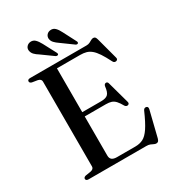

<svg xmlns="http://www.w3.org/2000/svg" viewBox="-212 -1010 1046 1149"><g transform="rotate(-30 311.0 -435.5)"><path d="M199 -367H366.5Q400 -367 413.8 -380.8Q427.5 -394.5 431.5 -432.5Q433 -440.5 436.5 -444.2Q440 -448 445.5 -448.5Q457.5 -450 461 -434.5L502 -286Q504.5 -278 502.2 -273.2Q500 -268.5 494 -266.5Q488 -265 483 -267Q478 -269 474 -274.5Q459.5 -300.5 447 -314Q434.5 -327.5 419.5 -332.5Q404.5 -337.5 382.5 -337.5H199ZM49.5 -687Q49.5 -693 54 -696.5Q58.5 -700 67.5 -700H457Q471 -700 480.5 -704.8Q490 -709.5 498 -714.2Q506 -719 514 -719Q522.5 -719 527 -714.2Q531.5 -709.5 535 -697L574.5 -549.5Q577 -542 574.5 -537Q572 -532 565.5 -530Q558.5 -528 552.5 -530.8Q546.5 -533.5 543 -541.5Q522.5 -582 505.8 -607.2Q489 -632.5 472.5 -646.2Q456 -660 437.8 -665Q419.5 -670 396 -670H236V-66.5Q236 -48 247.2 -39Q258.5 -30 281.5 -30H407.5Q439 -30 462.2 -41.8Q485.5 -53.5 508.8 -88Q532 -122.5 562 -191Q565.5 -198 570.2 -200.8Q575 -203.5 581.5 -202.5Q588.5 -201.5 591.5 -196.2Q594.5 -191 592.5 -182L549 -5.5Q545.5 6.5 540.8 11.8Q536 17 527 17Q519 17 511 12.8Q503 8.5 492.5 4.2Q482 0 466.5 0H67.5Q58.5 0 54 -3.8Q49.5 -7.5 49.5 -13Q49.5 -24 64 -28L101.5 -34Q112.5 -36.5 118.2 -42Q124 -47.5 124 -56.5V-643.5Q124 -652.5 118.2 -658Q112.5 -663.5 101.5 -666L64 -672Q49.5 -676 49.5 -687ZM235.5 -839 281.5 -752Q284 -747.5 284.5 -743.8Q285 -740 282 -737Q279 -734.5 274.5 -734.8Q270 -735 265.5 -737.5L186.5 -794.5Q168.5 -805.5 157 -817.5Q145.5 -829.5 143 -846.5Q141 -862 150.8 -873.2Q160.5 -884.5 176.5 -886.5Q196 -888.5 209.5 -875.5Q223 -862.5 235.5 -839ZM374 -839 419 -752Q421.5 -747.5 421.8 -743.5Q422 -739.5 419 -736.5Q416 -734 411.2 -734.5Q406.5 -735 402.5 -738L323.5 -795.5Q306.5 -807 295 -819.2Q283.5 -831.5 281.5 -848.5Q280.5 -863.5 290.2 -874.8Q300 -886 316.5 -887.5Q335.5 -889.5 349 -876Q362.5 -862.5 374 -839Z"/></g></svg>

Font: Fraunces 60pt
Style: Regular
Weight: 400
Version: Version 1.000;[b76b70a41]